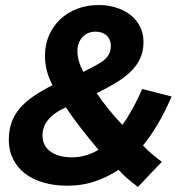

<svg xmlns="http://www.w3.org/2000/svg" viewBox="-20 -729 717 764"><path d="M624 -85Q600 -60 576.5 -35.5Q553 -11 529 15Q509 0 489 -17Q469 -34 452 -53Q405 -23 355.5 -6.5Q306 10 249 10Q196 10 153 -2.5Q110 -15 79.5 -38.5Q49 -62 32 -96Q15 -130 15 -172Q15 -209 25.5 -240Q36 -271 58 -297Q80 -323 112.5 -345.5Q145 -368 189 -390Q173 -421 166 -449Q159 -477 159 -507Q159 -551 175 -588Q191 -625 219.5 -652Q248 -679 287 -694Q326 -709 373 -709Q409 -709 441.5 -699Q474 -689 498.5 -670Q523 -651 537 -623.5Q551 -596 551 -562Q551 -526 538.5 -498Q526 -470 502 -446Q478 -422 443.5 -401Q409 -380 365 -358Q386 -327 412 -294.5Q438 -262 467 -232Q509 -290 546 -375Q575 -367 604.5 -360Q634 -353 663 -345Q637 -285 608.5 -236.5Q580 -188 549 -150Q566 -132 585.5 -115.5Q605 -99 624 -85ZM288 -526Q288 -486 312 -443Q334 -455 354 -465Q374 -475 389 -486Q404 -497 412.5 -511.5Q421 -526 421 -547Q421 -572 404.5 -587.5Q388 -603 360 -603Q328 -603 308 -581Q288 -559 288 -526ZM149 -190Q149 -149 181 -126Q213 -103 266 -103Q322 -103 372 -133Q337 -174 303.5 -217Q270 -260 242 -302Q197 -282 173 -254Q149 -226 149 -190Z"/></svg>

Font: Rosa Sans
Style: Bold Italic
Weight: 700
Italic angle: -12°
Designer: Pentagram / MCKL
Foundry: Pentagram / MCKL
Version: Version 1.005;September 16, 2019;FontCreator 11.5.0.2425 64-